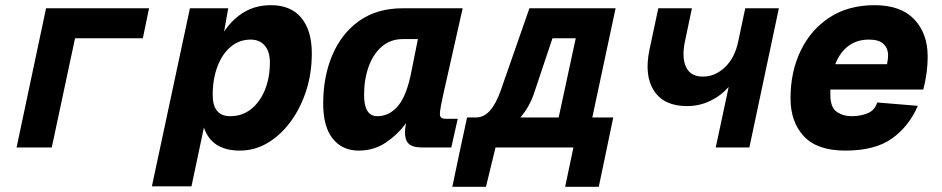

<svg xmlns="http://www.w3.org/2000/svg" viewBox="-20 -570 3640 742"><path d="M44 0 158 -538H556L532 -422H270L180 0Z M567 150 714 -538H862L846 -448Q879 -497 924 -523.5Q969 -550 1027 -550Q1104 -550 1144.5 -501Q1185 -452 1185 -364Q1185 -286 1163 -218.5Q1141 -151 1102.5 -99Q1064 -47 1014 -17.5Q964 12 907 12Q798 12 768 -77L720 150ZM870 -121Q916 -121 950.5 -148.5Q985 -176 1004 -223Q1023 -270 1023 -328Q1023 -371 1003 -394Q983 -417 949 -417Q905 -417 872 -389.5Q839 -362 820.5 -313.5Q802 -265 802 -203Q802 -121 870 -121Z M1366 12Q1303 12 1266 -34Q1229 -80 1229 -170Q1229 -274 1264.5 -357.5Q1300 -441 1368.5 -489.5Q1437 -538 1536 -538H1768L1693 -205Q1688 -182 1684 -161Q1680 -140 1680 -129Q1680 -111 1701 -111H1749L1724 0H1614Q1574 0 1559.5 -14.5Q1545 -29 1545 -58Q1545 -73 1549 -94Q1517 -50 1471 -19Q1425 12 1366 12ZM1438 -121Q1485 -121 1518.5 -161Q1552 -201 1570 -294L1595 -419H1537Q1489 -419 1455.5 -390Q1422 -361 1404.5 -312Q1387 -263 1387 -203Q1387 -121 1438 -121Z M1760 0 1785 -116H1819Q1850 -116 1873.5 -142.5Q1897 -169 1915 -220L2026 -538H2359L2269 -116H2350L2294 152H2164L2196 0H1895L1858 152H1728L1760 0ZM2046 -216Q2027 -157 1991 -116H2139L2205 -422H2115Z M2746 0 2796 -234Q2765 -199 2723.5 -179.5Q2682 -160 2635 -160Q2546 -160 2507.5 -219Q2469 -278 2490 -378L2524 -538H2654L2627 -410Q2614 -347 2631.5 -310.5Q2649 -274 2696 -274Q2744 -274 2782 -310.5Q2820 -347 2833 -410L2860 -538H2990L2876 0Z M3247 12Q3138 12 3086.5 -43.5Q3035 -99 3035 -190Q3035 -293 3074.5 -374.5Q3114 -456 3186.5 -503Q3259 -550 3360 -550Q3461 -550 3513 -495.5Q3565 -441 3565 -352Q3565 -317 3560 -283Q3555 -249 3548 -224H3189Q3189 -214 3189 -204Q3189 -155 3213.5 -138Q3238 -121 3272 -121Q3306 -121 3333.5 -132.5Q3361 -144 3370 -174L3527 -161Q3493 -82 3427.5 -35Q3362 12 3247 12ZM3338 -417Q3292 -417 3259 -392.5Q3226 -368 3208 -322H3408Q3409 -330 3410.5 -337.5Q3412 -345 3412 -357Q3412 -383 3394.5 -400Q3377 -417 3338 -417Z"/></svg>

Font: Geist Mono ExtraBold
Style: Italic
Weight: 800
Italic angle: -12°
Monospace: yes
Designer: Basement.studio, Andrés Briganti, Mateo Zaragoza
Foundry: Basement.studio, Vercel, Andrés Briganti, Guido Ferreyra, Mateo Zaragoza
Version: Version 1.500; ttfautohint (v1.8.4.7-5d5b)